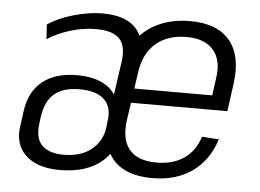

<svg xmlns="http://www.w3.org/2000/svg" viewBox="-44 -603 903 666"><g transform="rotate(5 407.0 -270.0)"><path d="M186 7Q108 7 67.5 -31Q27 -69 37 -134L44 -185Q53 -254 98 -290Q143 -326 218 -326Q266 -326 300 -311.5Q334 -297 351 -270L368 -388Q375 -442 351 -466.5Q327 -491 269 -491Q227 -491 183 -478Q139 -465 101 -441L98 -492Q123 -509 155 -521Q187 -533 221.5 -540Q256 -547 288 -547Q342 -547 376 -529Q410 -511 424 -475.5Q438 -440 431 -388L403 -187Q390 -90 336 -41.5Q282 7 186 7ZM195 -47Q255 -47 291 -76Q327 -105 334 -150L337 -175Q345 -224 318 -251Q291 -278 231 -278Q175 -278 144 -252.5Q113 -227 105 -171L102 -148Q95 -96 119.5 -71.5Q144 -47 195 -47ZM509 7Q446 7 405.5 -15.5Q365 -38 348.5 -82Q332 -126 340 -189L363 -351Q372 -413 402 -457Q432 -501 481 -524Q530 -547 593 -547Q687 -547 731 -494Q775 -441 761 -342L748 -247H400L407 -297H702L687 -270L699 -356Q709 -421 678.5 -456Q648 -491 585 -491Q519 -491 478 -455.5Q437 -420 428 -355L403 -182Q395 -116 424.5 -82Q454 -48 518 -48Q575 -48 613.5 -74Q652 -100 668 -151L727 -147Q703 -72 646.5 -32.5Q590 7 509 7Z"/></g></svg>

Font: Pathway Extreme SemiCondensed ExtraLight
Style: Italic
Weight: 250
Width: 4
Italic angle: -8°
Version: Version 1.001;gftools[0.9.26]